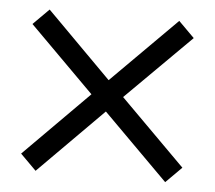

<svg xmlns="http://www.w3.org/2000/svg" viewBox="-42 -542 648 580"><g transform="rotate(5 282.0 -252.5)"><path d="M38 -449 86 -497 282 -300 479 -497 527 -449 330 -253 527 -56 479 -8 282 -205 86 -8 38 -56 234 -253Z"/></g></svg>

Font: Klingon pIqaD vaHbo'
Style: Regular
Weight: 400
Width: 0
Designer: Mike Neff (qa'vaj)
Foundry: Mike Neff and Michael Everson
Version: Version 2.003